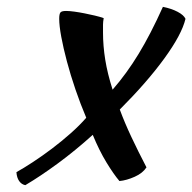

<svg xmlns="http://www.w3.org/2000/svg" viewBox="-20 -495 562 561"><path d="M408 -6Q397 11 373.5 21.5Q350 32 329 34Q312 14 291 -20.5Q270 -55 251 -101Q200 -55 149 -17.5Q98 20 54 46Q43 44 36 34Q29 24 28 8Q48 -3 75.5 -21Q103 -39 131.5 -60.5Q160 -82 186.5 -105.5Q213 -129 232 -151Q215 -191 200.5 -233.5Q186 -276 175.5 -315.5Q165 -355 159 -387.5Q153 -420 153 -440Q153 -454 156.5 -458.5Q160 -463 173 -463Q183 -463 197.5 -461Q212 -459 227 -456Q242 -453 257 -449.5Q272 -446 283 -442Q281 -431 281 -423Q281 -415 281 -400Q281 -361 287.5 -320.5Q294 -280 309 -233Q350 -280 385 -337.5Q420 -395 456 -475Q481 -470 499 -460.5Q517 -451 522 -440Q511 -394 460 -324Q409 -254 330 -175Q344 -137 364 -94.5Q384 -52 408 -6Z"/></svg>

Font: Sweet Mavka Script
Style: Regular
Weight: 500
Designer: Pablo Impallari/Anastassiya Vishnevskaya
Foundry: Pablo Impallari/ Anastassiya Vishnevskaya
Version: Version 2.0/www.impallari.com/   behance.net/sweetcherry